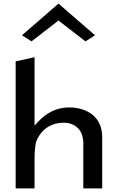

<svg xmlns="http://www.w3.org/2000/svg" viewBox="-20 -1057 644 1067"><path d="M102 -861 155 -827 305 -943 455 -827 508 -861 305 -1037ZM179 -264C199 -323 250 -375 334 -375C396 -375 434 -336 440 -289C441 -284 443 -274 443 -268V-10H548V-296C548 -408 463 -460 363 -460C291 -460 235 -426 192 -381L172 -359V-739L67 -716V-10H172V-175C172 -205 174 -234 179 -262Z"/></svg>

Font: Bluebird
Style: LiExt
Weight: 300
Designer: Jasper
Foundry: Cannot Into Space Fonts
Version: Version 0.98